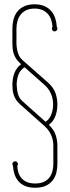

<svg xmlns="http://www.w3.org/2000/svg" viewBox="-20 -800 328 900"><path d="M249 -30.8Q249 -9.3 243.9 10.5Q238.8 30.3 226.6 45.9Q214.4 61.5 194.6 70.8Q174.8 80.1 145 80.1Q117.2 80.1 97.9 71.8Q78.6 63.5 66.4 49.3Q54.2 35.2 48.1 16.8Q42 -1.5 41 -22Q39.6 -23.4 38.8 -25.9Q38.1 -28.3 38.1 -30.8Q38.1 -36.1 41.7 -40Q45.4 -43.9 50.8 -43.9Q56.2 -43.9 60.1 -40Q64 -36.1 64 -30.8Q64 -28.3 63.2 -25.9Q62.5 -23.4 61 -22Q61.5 -5.4 66.4 9.5Q71.3 24.4 81.3 35.6Q91.3 46.9 106.9 53.5Q122.6 60.1 145 60.1Q168.9 60.1 185.3 52.5Q201.7 44.9 211.4 32.2Q221.2 19.5 225.6 3.2Q230 -13.2 230 -30.8V-118.2Q230 -143.6 219.7 -166.7Q209.5 -189.9 190.9 -207L74.2 -311Q62 -321.8 54.9 -333Q47.9 -344.2 44.2 -355.7Q40.5 -367.2 39.3 -378.7Q38.1 -390.1 38.1 -401.9Q38.1 -416 40.3 -430.2Q42.5 -444.3 47.4 -457Q52.2 -469.7 60.1 -480.5Q67.9 -491.2 79.1 -499L74.2 -503.9Q62 -514.6 54.9 -526.1Q47.9 -537.6 44.2 -548.8Q40.5 -560.1 39.3 -571.8Q38.1 -583.5 38.1 -595.2V-666Q38.1 -687.5 43.2 -708Q48.3 -728.5 60.3 -744.4Q72.3 -760.3 92.3 -770Q112.3 -779.8 142.1 -779.8Q169.9 -779.8 189.2 -771Q208.5 -762.2 220.7 -747.6Q232.9 -732.9 239 -714.1Q245.1 -695.3 246.1 -674.8Q247.6 -673.3 248.3 -670.9Q249 -668.5 249 -666Q249 -660.6 245.1 -656.7Q241.2 -652.8 235.8 -652.8Q230.5 -652.8 226.8 -656.7Q223.1 -660.6 223.1 -666Q223.1 -670.9 226.1 -673.8Q225.1 -689.9 220.5 -705.3Q215.8 -720.7 205.8 -732.9Q195.8 -745.1 180.2 -752.4Q164.6 -759.8 142.1 -759.8Q118.2 -759.8 101.8 -751.5Q85.4 -743.2 75.7 -730Q65.9 -716.8 61.5 -700Q57.1 -683.1 57.1 -666V-595.2Q58.1 -570.3 64.5 -550.8Q70.8 -531.2 87.9 -516.1L206.1 -412.1Q232.4 -387.7 240.7 -361.8Q249 -335.9 249 -311Q249 -282.2 240 -256.8Q231 -231.4 209 -214.8Q232.9 -191.9 241 -167Q249 -142.1 249 -118.2ZM193.8 -229Q212.9 -242.7 220.9 -264.6Q229 -286.6 229 -311Q229 -336.9 219.2 -359.9Q209.5 -382.8 190.9 -399.9L95.2 -484.9Q73.7 -471.2 65.9 -448.7Q58.1 -426.3 58.1 -401.9Q59.1 -377 64.9 -357.4Q70.8 -337.9 87.9 -323.2Z"/></svg>

Font: Wire One
Style: Regular
Weight: 400
Designer: Alexei Vanyashin, Gayaneh Bagdasaryan
Foundry: Cyreal Type Foundry
Version: Version 1.000